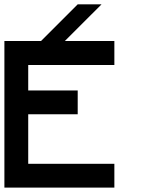

<svg xmlns="http://www.w3.org/2000/svg" viewBox="-20 -853 707 873"><path d="M108.3 -108.3H500V0H0V-666.7H166.7L333.3 -833.3H441.7Q309.2 -700 275 -666.7H500V-557.5H108.3V-441.7H333.3V-333.3H108.3Z"/></svg>

Font: 0xA000-Squareish-Mono
Style: Squareish-Mono-Bold
Weight: 700
Version: Version 0.1